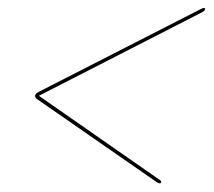

<svg xmlns="http://www.w3.org/2000/svg" viewBox="-20 -572 516 464"><path d="M369.5 -132Q369 -129 365.5 -129Q364 -129 360 -131L69.5 -332.5Q64 -337 65 -341.5Q66 -346.5 74.5 -350.5L466 -550.5Q469.5 -552.5 472.5 -552.5Q477 -552.5 475.5 -549.5Q474.5 -545.5 469.5 -543L74 -340.5L367 -136.5Q370 -134.5 369.5 -132Z"/></svg>

Font: Fraunces 144pt Black
Style: Italic
Weight: 900
Italic angle: -16°
Version: Version 1.000;[0bf87f6ff]